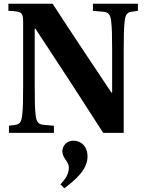

<svg xmlns="http://www.w3.org/2000/svg" viewBox="-20 -712 779 1029"><path d="M28 0H269V-38L213 -43C185 -45 174 -61 171 -96C167 -132 166 -170 166 -252V-558H170C293 -372 414 -186 533 0H643V-440C643 -522 644 -561 648 -596C651 -631 661 -646 684 -649L719 -654V-692H478V-654L534 -649C562 -647 573 -631 576 -596C580 -560 581 -522 581 -440V-216H577C471 -375 365 -533 262 -692H25V-654C96 -651 104 -646 104 -595V-252C104 -170 103 -131 99 -96C96 -61 86 -46 63 -43L28 -38ZM304 276 325 297C381 254 449 199 449 127C449 73 416 42 373 42C337 42 314 70 314 100C314 134 349 155 349 184C349 222 332 245 304 276Z"/></svg>

Font: Heuristica
Style: Bold
Weight: 700
Version: Version 1.0.1